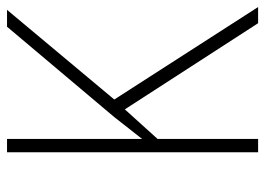

<svg xmlns="http://www.w3.org/2000/svg" viewBox="-124 -630 754 546"><g transform="rotate(-90 253.0 -357.0)"><path d="M506 0H460L215 -379L131 -286V0H93V-714H131V-330Q143 -345 158.5 -365Q174 -385 193 -409L450 -714H498L243 -409Z"/></g></svg>

Font: Noto Sans Gurmukhi SemiCondensed ExtraLight
Style: Regular
Weight: 200
Width: 4
Designer: Jelle Bosma - Monotype Design Team
Foundry: Monotype Imaging Inc.
Version: Version 2.004; ttfautohint (v1.8.4.7-5d5b)